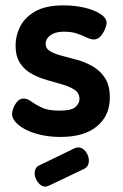

<svg xmlns="http://www.w3.org/2000/svg" viewBox="-20 -501 457 715"><path d="M205 9Q155 9 113.5 -3.5Q72 -16 48.5 -36Q25 -56 25 -77Q25 -87 30.5 -100.5Q36 -114 45.5 -124Q55 -134 68 -134Q82 -134 97.5 -122.5Q113 -111 136.5 -100Q160 -89 202 -89Q247 -89 261.5 -103Q276 -117 276 -132Q276 -154 258.5 -166Q241 -178 214 -186Q187 -194 156.5 -202.5Q126 -211 99 -225.5Q72 -240 55 -265.5Q38 -291 38 -332Q38 -368 55 -402Q72 -436 111 -458.5Q150 -481 217 -481Q258 -481 294.5 -472.5Q331 -464 354 -449Q377 -434 377 -416Q377 -407 371 -392.5Q365 -378 354.5 -366Q344 -354 329 -354Q318 -354 302.5 -361.5Q287 -369 267 -376Q247 -383 219 -383Q194 -383 179 -376Q164 -369 157 -359Q150 -349 150 -338Q150 -320 167 -310Q184 -300 211.5 -293Q239 -286 269.5 -277.5Q300 -269 327.5 -252.5Q355 -236 372 -209Q389 -182 389 -137Q389 -71 341.5 -31Q294 9 205 9ZM149 194Q133 194 121 177.5Q109 161 109 145Q109 123 126 115L258 51Q265 48 271 48Q288 48 299.5 64Q311 80 311 97Q311 119 293 128L163 190Q159 191 156 192.5Q153 194 149 194Z"/></svg>

Font: Dosis ExtraLight
Style: Bold
Weight: 700
Version: Version 3.001; ttfautohint (v1.8.2)